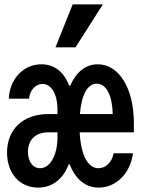

<svg xmlns="http://www.w3.org/2000/svg" viewBox="-20 -842 640 872"><path d="M153 10C218 10 267 -29 292 -96H296C323 -28 368 10 428 10C508 10 572 -55 584 -146H496C489 -105 460 -78 427 -78C379 -78 347 -138 342 -241H588V-283C588 -440 521 -550 424 -550C369 -550 326 -515 299 -453H294C271 -515 227 -550 168 -550C87 -550 24 -484 20 -394H112C115 -433 143 -461 173 -461C213 -461 241 -413 241 -348V-324H200C85 -324 12 -255 12 -149C12 -55 69 10 153 10ZM343 -324C350 -412 377 -462 420 -462C462 -462 490 -410 492 -324ZM241 -241V-218C241 -138 208 -78 162 -78C129 -78 107 -108 107 -152C107 -208 142 -241 200 -241ZM447 -822H310L232 -627H323Z"/></svg>

Font: CommitMono
Style: 600Regular
Weight: 600
Monospace: yes
Designer: Eigil Nikolajsen
Foundry: Eigil Nikolajsen
Version: Version 1.143